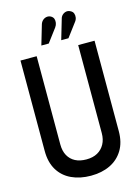

<svg xmlns="http://www.w3.org/2000/svg" viewBox="-133 -969 766 1054"><g transform="rotate(-15 250.0 -442.0)"><path d="M270 -826Q278 -837 280 -849.5Q282 -862 278.5 -872.5Q275 -883 263 -890Q251 -896 239 -894Q227 -892 217.5 -883.5Q208 -875 204 -862L171 -750H213ZM382 -826Q391 -837 393 -849.5Q395 -862 391 -873Q387 -884 375 -890Q362 -897 350 -894.5Q338 -892 329 -883.5Q320 -875 317 -862L284 -750H325ZM460 -186V-700H367V-200Q367 -164 352.5 -137.5Q338 -111 312 -96.5Q286 -82 249 -82Q212 -82 186 -95.5Q160 -109 145.5 -135Q131 -161 131 -199V-700H39V-186Q39 -122 65.5 -78Q92 -34 140 -11.5Q188 11 250 11Q312 11 359 -11.5Q406 -34 433 -78Q460 -122 460 -186Z"/></g></svg>

Font: Advent Pro SemiBold
Style: Regular
Weight: 600
Designer: VivaRado, Andreas Kalpakidis
Foundry: VivaRado, Andreas Kalpakidis
Version: Version 3.000